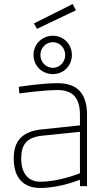

<svg xmlns="http://www.w3.org/2000/svg" viewBox="-20 -922 535 951"><path d="M376 -64C376 -64 274 -22 180 -22C119 -22 85 -64 85 -137C85 -206 112 -242 190 -250L376 -269ZM411 -353C411 -456 366 -510 265 -510C185 -510 73 -492 73 -492L76 -459C76 -459 192 -476 265 -476C338 -476 376 -440 376 -353V-301L186 -281C88 -271 48 -222 48 -137C48 -40 97 9 179 9C279 9 376 -32 376 -32V0H411V-353ZM163 -779 356 -871 340 -902 148 -806ZM180 -650C180 -684 207 -713 242 -713C276 -713 303 -684 303 -650C303 -615 276 -586 242 -586C207 -586 180 -615 180 -650ZM146 -650C146 -596 188 -555 242 -555C295 -555 336 -596 336 -650C336 -703 295 -745 242 -745C188 -745 146 -703 146 -650Z"/></svg>

Font: RazerF5 Thin
Style: Regular
Weight: 250
Foundry: Razer Inc.
Version: Version 2